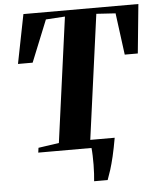

<svg xmlns="http://www.w3.org/2000/svg" viewBox="-60 -794 841 1024"><g transform="rotate(-5 360.0 -282.5)"><path d="M402 178Q404 161 405.2 138Q406.5 115 406.8 89.8Q407 64.5 406.2 41.2Q405.5 18 403.5 0L370.5 -43.5H531.5Q521.5 13.5 511.8 54.8Q502 96 492.8 125.2Q483.5 154.5 474.5 178ZM118.5 0 122 -25.5 232.5 -41.5 323.5 -710.5 221 -704 130.5 -480.5H52L104 -743H719.5L693.5 -480.5H623.5L594 -704L491.5 -710.5L400.5 -41.5L521.5 -25.5L519 0Z"/></g></svg>

Font: Merriweather 120pt ExtraBold
Style: Italic
Weight: 800
Italic angle: -7.8°
Version: Version 2.101